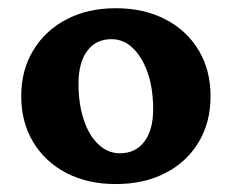

<svg xmlns="http://www.w3.org/2000/svg" viewBox="-20 -782 572 474"><path d="M265.6 -327.6Q196.3 -327.6 143.8 -355Q91.3 -382.3 61.9 -431.3Q32.4 -480.3 32.4 -544.4Q32.4 -609 62.2 -658Q91.9 -707 144.4 -734.3Q196.9 -761.7 265.6 -761.7Q335.4 -761.7 388.2 -734.3Q441 -707 470.4 -658Q499.8 -609 499.8 -544.4Q499.8 -479.9 470.4 -430.9Q441 -381.9 388.2 -354.8Q335.4 -327.6 265.6 -327.6ZM275.7 -403.6Q314.7 -403.6 336.4 -432.4Q358.1 -461.2 358.1 -512.4Q358.1 -563 344.8 -601.7Q331.5 -640.3 308.5 -662.8Q285.4 -685.3 255.2 -685.3Q216.6 -685.3 195.2 -656.2Q173.8 -627.1 173.8 -575.2Q173.8 -525.7 186.6 -486.9Q199.3 -448 222.7 -425.8Q246 -403.6 275.7 -403.6Z"/></svg>

Font: Hahmlet
Style: Regular
Weight: 400
Designer: Minjoo Ham & Mark Frömberg
Foundry: hypertype
Version: Version 1.002